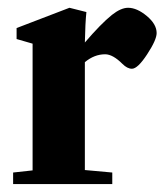

<svg xmlns="http://www.w3.org/2000/svg" viewBox="-20 -466 424 486"><path d="M13.2 0V-29.3L62.5 -34.7V-355.5L22 -367.2V-395L155.8 -446.3L198.7 -435.5Q195.8 -408.2 194.8 -358.4Q235.4 -405.8 263.2 -428.2Q286.1 -446.3 304.2 -446.3Q326.7 -446.3 351.6 -425.5Q376.5 -404.8 376.5 -382.3Q376.5 -365.2 352.5 -328.6Q328.6 -292 314 -292Q302.2 -292 290 -304.2Q265.6 -328.6 246.1 -328.6Q218.8 -328.6 194.8 -308.6V-35.6L264.2 -29.3V0Z"/></svg>

Font: Elstob Grade
Style: Regular
Weight: 400
Designer: Peter S. Baker
Version: Version 1.015